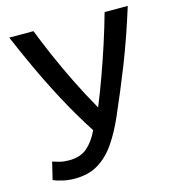

<svg xmlns="http://www.w3.org/2000/svg" viewBox="-105 -782 803 881"><g transform="rotate(-15 296.0 -341.5)"><path d="M143 10Q114 10 87.5 4Q61 -2 42 -10L62 -93Q76 -88 95 -83Q114 -78 139 -78Q193 -78 225.5 -106Q258 -134 281 -183Q223 -273 174 -365Q125 -457 86 -542Q47 -627 19 -693H134Q156 -636 186 -567Q216 -498 252.5 -424Q289 -350 330 -278Q355 -339 380.5 -409.5Q406 -480 429.5 -552.5Q453 -625 472 -693H582Q537 -549 492 -435Q447 -321 399 -212Q371 -148 336.5 -97.5Q302 -47 255.5 -18.5Q209 10 143 10Z"/></g></svg>

Font: Ubuntu Sans Medium
Style: Regular
Weight: 500
Designer: Dalton Maag Ltd
Foundry: Dalton Maag Ltd
Version: Version 1.006; ttfautohint (v1.8.4.7-5d5b)